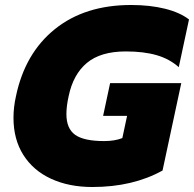

<svg xmlns="http://www.w3.org/2000/svg" viewBox="-20 -734 777 769"><path d="M34 -262Q34 -305 44 -349Q80 -521 200 -617.5Q320 -714 505 -714Q581 -714 641 -699Q701 -684 737 -656L696 -465Q659 -498 607.5 -513Q556 -528 484 -528Q383 -528 328 -482Q273 -436 255 -349Q246 -309 246 -277Q246 -219 281 -194Q316 -169 397 -169Q440 -169 470 -181L489 -270H393L421 -401H706L631 -51Q512 15 350 15Q256 15 184.5 -18Q113 -51 73.5 -113.5Q34 -176 34 -262Z"/></svg>

Font: Prompt ExtraBold
Style: Italic
Weight: 800
Italic angle: -12°
Designer: Katatrad Team
Foundry: CadsonDemak
Version: Version 1.001